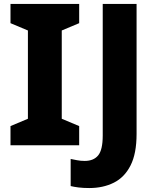

<svg xmlns="http://www.w3.org/2000/svg" viewBox="-20 -734 793 970"><path d="M380 0H33V-97L121 -134V-580L33 -617V-714H380V-617L292 -580V-134L380 -97ZM431 216Q400 216 376.5 213Q353 210 337 206V69Q352 72 369.5 75.5Q387 79 408 79Q453 79 476 51Q499 23 499 -49V-714H670V-57Q670 42 639.5 102Q609 162 555 189Q501 216 431 216Z"/></svg>

Font: Noto Sans Tamil ExtraBold
Style: Regular
Weight: 800
Designer: Jelle Bosma - Monotype Design Team
Foundry: Monotype Imaging Inc.
Version: Version 2.004; ttfautohint (v1.8.4.7-5d5b)